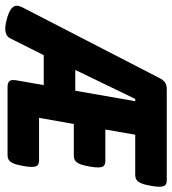

<svg xmlns="http://www.w3.org/2000/svg" viewBox="-16 -636 628 699"><g transform="rotate(90 297.5 -286.0)"><path d="M627.4 -552.7Q627.4 -539.6 624 -522Q620.1 -499 614.7 -486.6Q609.4 -474.1 602.1 -469.5Q594.7 -464.8 583 -464.8H438L418.9 -356H533.2Q545.9 -356 551.5 -350.1Q557.1 -344.2 557.1 -329.1Q557.1 -315.9 553.7 -298.3Q549.8 -275.4 544.4 -262.9Q539.1 -250.5 532 -245.8Q524.9 -241.2 513.2 -241.2H398.9L376.5 -114.7H531.2Q543.9 -114.7 549.6 -108.9Q555.2 -103 555.2 -87.9Q555.2 -74.7 551.8 -57.1Q547.9 -34.2 542.5 -21.7Q537.1 -9.3 530 -4.6Q522.9 0 511.2 0H265.1Q251.5 0 245.1 -4.9Q238.8 -9.8 238.8 -20.5Q238.8 -22.9 239.7 -30.8L257.3 -131.8H148.4L87.4 -10.3Q78.1 8.3 51.8 8.3Q35.2 8.3 7.8 0Q-13.2 -6.8 -22.5 -15.1Q-31.7 -23.4 -31.7 -33.7Q-31.7 -42 -25.9 -53.7L231 -551.8Q238.3 -566.4 247.3 -573Q256.3 -579.6 272 -579.6H603.5Q616.2 -579.6 621.8 -573.7Q627.4 -567.9 627.4 -552.7ZM315.9 -464.8H307.6L202.1 -246.6H277.8Z"/></g></svg>

Font: Courier Prime Sans
Style: Bold Italic
Weight: 700
Italic angle: -10°
Designer: Alan Dague-Greene
Foundry: Quote-Unquote Apps
Version: Version 3.020